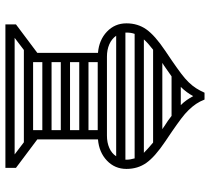

<svg xmlns="http://www.w3.org/2000/svg" viewBox="-54 -742 795 728"><g transform="rotate(90 344.0 -377.5)"><path d="M357 -755Q364 -737 373.5 -723Q383 -709 396.5 -695Q410 -681 430 -666Q450 -651 479 -631L516 -606Q574 -567 597 -534.5Q620 -502 620 -459Q620 -415 588.5 -385Q557 -355 508 -351V-121L616 -40V0H72V-40L180 -121V-351Q131 -355 99.5 -385Q68 -415 68 -459Q68 -502 91 -534.5Q114 -567 172 -606L209 -631Q238 -651 258 -666Q278 -681 291.5 -695Q305 -709 314 -723Q323 -737 331 -755ZM103 -459V-455H585V-459Q585 -473 580 -490H108Q103 -477 103 -459ZM194 -385H494Q520 -385 540.5 -394Q561 -403 572 -420H115Q127 -403 147.5 -394Q168 -385 194 -385ZM123 -35H565L519 -70H169ZM129 -525H559Q551 -533 541.5 -541.5Q532 -550 520 -560H168Q155 -550 145.5 -541.5Q136 -533 129 -525ZM215 -245H473V-280H215ZM215 -315H473V-350H215ZM215 -105H473V-140H215ZM215 -175H473V-210H215ZM229 -602 218 -595H469L459 -602Q435 -617 419 -630H269ZM309 -665H378Q367 -676 359 -687.5Q351 -699 344 -712Q330 -686 309 -665Z"/></g></svg>

Font: IBM Plex Sans Arabic SemiBold
Style: Regular
Weight: 600
Designer: Mike Abbink, Paul van der Laan, Pieter van Rosmalen, Wael Morcos, Khajak Apelian
Foundry: Bold Monday
Version: Version 1.1